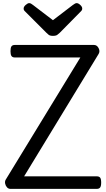

<svg xmlns="http://www.w3.org/2000/svg" viewBox="-20 -1206 677 1226"><path d="M46 0Q34 0 25 -9.5Q16 -19 13 -33Q10 -47 16 -58L493 -839H75Q60 -839 53.5 -848Q47 -857 47 -879Q47 -902 53.5 -910.5Q60 -919 75 -919H580Q599 -919 609.5 -899Q620 -879 610 -862L134 -80H598Q613 -80 619.5 -71.5Q626 -63 626 -40Q626 -18 619.5 -9Q613 0 598 0ZM470 -1186Q480 -1186 492.5 -1174.5Q505 -1163 505 -1152Q505 -1150 504.5 -1146Q504 -1142 499 -1136L362 -997Q355 -991 346.5 -984Q338 -977 318 -977Q299 -977 290.5 -984Q282 -991 276 -997L137 -1136Q132 -1142 131.5 -1146Q131 -1150 131 -1152Q131 -1163 144 -1174.5Q157 -1186 166 -1186Q173 -1186 178.5 -1182.5Q184 -1179 191 -1174L318 -1077L445 -1174Q453 -1179 458 -1182.5Q463 -1186 470 -1186Z"/></svg>

Font: Playwrite DE Grund
Style: Regular
Weight: 400
Designer: Veronika Burian, José Scaglione
Foundry: TypeTogether
Version: Version 1.002